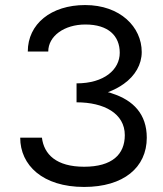

<svg xmlns="http://www.w3.org/2000/svg" viewBox="-20 -730 646 760"><path d="M313 10C469 10 561 -67 561 -185C561 -278 508 -333 424 -360C419 -362 413 -364 407 -365C431 -374 452 -385 470 -398C515 -430 541 -475 541 -524C541 -623 456 -710 317 -710C182 -710 90 -635 90 -526H171C171 -587 234 -633 318 -633C409 -633 454 -588 454 -521C454 -455 393 -400 283 -400V-325C392 -325 474 -281 474 -195C474 -119 424 -70 313 -70C203 -70 154 -119 146 -185H60C60 -76 149 10 313 10Z"/></svg>

Font: Jost
Style: Regular
Weight: 400
Version: Version 3.710